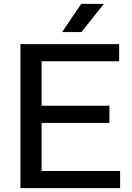

<svg xmlns="http://www.w3.org/2000/svg" viewBox="-20 -967 680 987"><path d="M85 0V-740H592.5V-652H194V-88H597.5V0ZM146 -335V-423.5H542.5V-335ZM299 -802 397.5 -947H514L398.5 -802Z"/></svg>

Font: Encode Sans SemiExpanded Medium
Style: Regular
Weight: 500
Width: 6
Designer: Multiple Designers
Foundry: Impallari Type
Version: Version 3.002